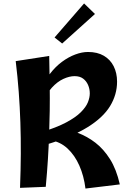

<svg xmlns="http://www.w3.org/2000/svg" viewBox="-20 -1082 742 1112"><path d="M249 -245 218 -316Q307 -343 362.5 -372.5Q418 -402 448 -432Q478 -462 489 -489.5Q500 -517 500 -541Q500 -567 490 -590Q480 -613 461 -627Q442 -641 412 -641Q382 -641 347 -625Q312 -609 280.5 -574.5Q249 -540 229 -487L215 -556Q236 -611 268.5 -653.5Q301 -696 339 -724Q377 -752 416 -766.5Q455 -781 490 -781Q544 -781 581.5 -759Q619 -737 638.5 -698Q658 -659 658 -609Q658 -534 617.5 -467.5Q577 -401 487.5 -345.5Q398 -290 249 -245ZM96 6Q100 -97 100.5 -190.5Q101 -284 98 -373Q95 -462 88.5 -549.5Q82 -637 71 -728L265 -758Q267 -665 268 -587.5Q269 -510 268 -440Q267 -370 264.5 -301.5Q262 -233 257.5 -159.5Q253 -86 245 0ZM475 10Q466 -63 439.5 -123Q413 -183 371 -222Q329 -261 272 -270L321 -344Q376 -333 430.5 -312.5Q485 -292 532.5 -255.5Q580 -219 617 -160.5Q654 -102 674 -14ZM340 -830 296 -865 467 -1062 530 -1001Z"/></svg>

Font: Marhey Medium
Style: Regular
Weight: 500
Designer: Nur Syamsi & Bustanul Arifin
Foundry: Namelatype
Version: Version 1.000